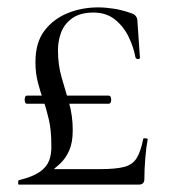

<svg xmlns="http://www.w3.org/2000/svg" viewBox="-20 -500 472 520"><path d="M99 -42H251Q294 -42 316.5 -48Q339 -54 350 -71.5Q361 -89 368 -124Q368 -126 374 -125.5Q380 -125 380 -123Q376 -102 373.5 -71.5Q371 -41 371 -15Q371 0 356 0H31Q29 0 29 -5.5Q29 -11 31 -12Q68 -21 87 -34Q106 -47 113 -65Q120 -83 119 -108Q119 -147 112.5 -175.5Q106 -204 97.5 -228Q89 -252 82.5 -277Q76 -302 76 -332Q76 -385 100.5 -417Q125 -449 163.5 -464.5Q202 -480 246 -480Q265 -480 288 -476.5Q311 -473 336 -464Q351 -459 352 -445L359 -344Q359 -340 354 -340Q349 -340 347 -344Q342 -372 328.5 -400Q315 -428 291.5 -447Q268 -466 233 -466Q197 -466 175.5 -450.5Q154 -435 145.5 -412Q137 -389 137 -364Q137 -324 147 -290Q157 -256 167 -221.5Q177 -187 177 -147Q177 -114 167.5 -92.5Q158 -71 142.5 -56.5Q127 -42 110 -30ZM53 -241H274Q279 -241 280.5 -235.5Q282 -230 280.5 -224.5Q279 -219 274 -219H53Q49 -219 47.5 -224.5Q46 -230 47.5 -235.5Q49 -241 53 -241Z"/></svg>

Font: Cormorant Light
Style: Regular
Weight: 400
Version: Version 4.000